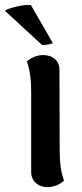

<svg xmlns="http://www.w3.org/2000/svg" viewBox="-53 -754 335 788"><path d="M210 -13Q180 14 141 14Q113 14 94 -3Q75 -20 75 -49V-379Q75 -454 57 -502Q89 -528 124 -528Q154 -528 172.5 -511.5Q191 -495 191 -466L192 -136Q192 -57 210 -13ZM74 -733 164 -577Q159 -574 145.5 -571.5Q132 -569 120 -569L-33 -710Q-23 -718 15 -727Q53 -736 74 -733Z"/></svg>

Font: Arima Madurai ExtraBold
Style: Regular
Weight: 800
Designer: Joana Correia and Natanael Gama
Foundry: NDISCOVER
Version: Version 1.019